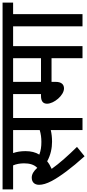

<svg xmlns="http://www.w3.org/2000/svg" viewBox="388 -1050 678 1494"><g transform="rotate(-90 727.0 -303.0)"><path d="M258 16 331 -43C263 -112 204 -178 160 -240C183 -250 203 -262 219 -275C269 -247 323 -237 371 -237C403 -237 433 -240 462 -247V0H556V-540H647V-622H0V-540H187C197 -518 203 -487 203 -455C203 -413 194 -377 168 -352C144 -379 119 -395 92 -395C56 -395 36 -373 36 -338C36 -311 45 -279 66 -239C100 -175 168 -83 258 16ZM370 -320C333 -320 304 -324 271 -336C289 -365 298 -401 298 -443C298 -480 293 -511 283 -540H462V-333C432 -324 402 -320 370 -320Z M1115 -540H1206V-622H633V-540H742V-323H727C681 -323 667 -302 667 -276C667 -222 732 -144 786 -144C816 -144 837 -163 837 -209V-241H1021V0H1115ZM1021 -540V-323H837V-540Z M1364 -540H1454V-622H1192V-540H1269V0H1364Z"/></g></svg>

Font: Noto Sans Devanagari SemiCondensed Medium
Style: Regular
Weight: 500
Width: 4
Designer: Jelle Bosma - Monotype Design Team
Foundry: Monotype Imaging Inc.
Version: Version 2.004